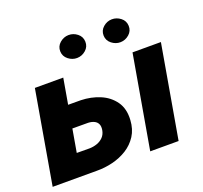

<svg xmlns="http://www.w3.org/2000/svg" viewBox="-126 -878 1083 1024"><g transform="rotate(-20 416.0 -366.0)"><path d="M167 -383.3 304.2 -382.8Q361.3 -381.3 411.1 -360.6Q460.9 -339.8 490.5 -298.3Q520 -256.8 516.1 -193.4Q513.2 -142.1 489.5 -105.2Q465.8 -68.4 428.5 -44.9Q391.1 -21.5 346.2 -10.5Q301.3 0.5 255.9 0H4.9L96.2 -528.3H257.3L187.5 -126L260.3 -125.5Q282.7 -126 303 -133.1Q323.2 -140.1 337.9 -155Q352.5 -169.9 356.9 -193.8Q360.4 -214.8 354 -228.3Q347.7 -241.7 333.5 -248.5Q319.3 -255.4 299.8 -256.3L145 -256.8ZM811.5 -528.3 719.7 0H558.6L650.4 -528.3ZM290 -664.6Q289.1 -693.4 311 -712.4Q333 -731.4 360.4 -731.9Q387.7 -732.4 410.2 -714.8Q432.6 -697.3 433.6 -668.5Q434.6 -639.6 412.8 -620.6Q391.1 -601.6 363.3 -601.1Q336.4 -600.6 313.7 -618.4Q291 -636.2 290 -664.6ZM536.1 -664.6Q535.2 -693.4 556.9 -712.4Q578.6 -731.4 606 -731.9Q633.3 -732.4 656 -714.8Q678.7 -697.3 679.7 -668.5Q680.7 -639.6 658.9 -620.6Q637.2 -601.6 609.4 -601.1Q582.5 -600.6 559.8 -618.4Q537.1 -636.2 536.1 -664.6Z"/></g></svg>

Font: Roboto Black
Style: Italic
Weight: 900
Italic angle: -12°
Designer: Christian Robertson
Foundry: Google
Version: Version 3.0; 2020